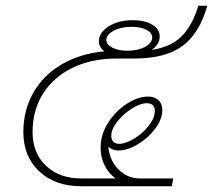

<svg xmlns="http://www.w3.org/2000/svg" viewBox="-20 -646 739 666"><path d="M93 -188Q93 -115 139.5 -71Q186 -27 262 -27H381Q356 -45 342.5 -73Q329 -101 329 -133Q329 -180 355.5 -221Q382 -262 420.5 -286.5Q459 -311 493 -311Q516 -311 529.5 -298.5Q543 -286 543 -264Q543 -233 518.5 -200Q494 -167 458 -145.5Q422 -124 391 -124Q368 -124 356 -138Q357 -112 370.5 -86Q384 -60 409 -43.5Q434 -27 467 -27H581L576 0H262Q171 0 116 -51.5Q61 -103 61 -188Q61 -264 96 -325Q131 -386 194.5 -423Q258 -460 342 -468Q323 -482 323 -503Q323 -533 357 -554.5Q391 -576 440 -576Q482 -576 508 -560.5Q534 -545 534 -519Q534 -494 507 -473Q573 -483 610 -520Q647 -557 668 -626H699Q672 -530 613 -486.5Q554 -443 446 -443H385Q298 -443 232 -411Q166 -379 129.5 -321.5Q93 -264 93 -188ZM349 -507Q349 -491 370 -480.5Q391 -470 421 -470Q458 -470 483 -483.5Q508 -497 508 -516Q508 -532 488 -542.5Q468 -553 436 -553Q400 -553 374.5 -539.5Q349 -526 349 -507ZM366 -175Q366 -161 373.5 -154Q381 -147 393 -147Q415 -147 445 -165Q475 -183 496 -210Q517 -237 517 -261Q517 -288 489 -288Q467 -288 437.5 -269.5Q408 -251 387 -224.5Q366 -198 366 -175Z"/></svg>

Font: KoHo ExtraLight
Style: Italic
Weight: 275
Italic angle: -10°
Version: Version 1.000; ttfautohint (v1.6)